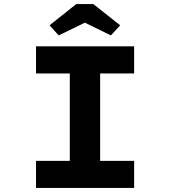

<svg xmlns="http://www.w3.org/2000/svg" viewBox="-20 -929 841 949"><path d="M158 0V-134H325V-566H158V-700H643V-566H475V-134H643V0ZM270 -754 225 -804 357 -909H441L574 -804L528 -754L385 -824H414Z"/></svg>

Font: Lexend Peta SemiBold
Style: Regular
Weight: 600
Designer: Bonnie Shaver-Troup, Thomas Jockin
Foundry: Lexend
Version: Version 1.007